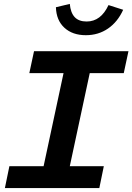

<svg xmlns="http://www.w3.org/2000/svg" viewBox="-20 -962 677 982"><path d="M5 0 28 -112H203L305 -588H130L154 -700H637L613 -588H439L337 -112H511L488 0ZM419 -782Q351 -782 309.5 -820Q268 -858 266 -925L337 -942Q341 -897 362 -874.5Q383 -852 423 -852Q496 -852 535 -936L610 -912Q582 -850 532.5 -816Q483 -782 419 -782Z"/></svg>

Font: Red Hat Mono SemiBold
Style: Italic
Weight: 600
Italic angle: -12°
Monospace: yes
Designer: Pentagram, MCKL
Foundry: MCKL
Version: Version 1.030